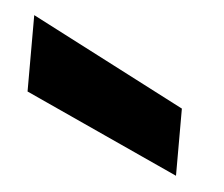

<svg xmlns="http://www.w3.org/2000/svg" viewBox="-31 -845 332 285"><g transform="rotate(5 135.5 -702.5)"><path d="M9.8 -698.2V-812L240.2 -692.9V-592.8Z"/></g></svg>

Font: Poppins SemiBold
Style: Regular
Weight: 600
Designer: Ninad Kale (Devanagari), Jonny Pinhorn (Latin)
Foundry: Indian Type Foundry
Version: 4.004